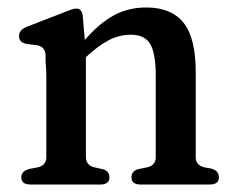

<svg xmlns="http://www.w3.org/2000/svg" viewBox="-20 -494 630 514"><path d="M504 -72Q505 -51 527 -46L544 -43Q566 -38 566 -19Q566 0 541 0H357Q332 0 332 -19Q332 -38 354 -42L374 -46Q396 -51 397 -72V-290Q397 -350 382.5 -375.5Q368 -401 330 -401Q299 -401 270.5 -386Q242 -371 210 -341V-72Q211 -51 233 -46L251 -42Q273 -38 273 -19Q273 0 248 0H62Q37 0 37 -19Q37 -37 60 -42L81 -46Q103 -51 104 -72V-253Q104 -273 104 -289Q104 -305 103 -317Q102 -325 102 -332Q102 -339 102 -347Q100 -370 78 -373L54 -376Q31 -379 31 -397Q31 -414 51 -422L167 -467Q176 -471 185 -471Q191 -471 193 -469Q201 -464 202 -446L207 -387Q245 -431 284 -452.5Q323 -474 372 -474Q438 -474 471 -433.5Q504 -393 504 -301Z"/></svg>

Font: Song Myung
Style: Regular
Weight: 400
Designer: JIKJI
Foundry: JIKJI
Version: Version 1.00